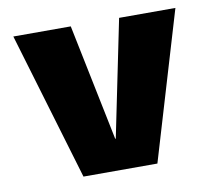

<svg xmlns="http://www.w3.org/2000/svg" viewBox="-64 -593 743 665"><g transform="rotate(-10 308.0 -260.0)"><path d="M309 -110H311L395 -520H593L438 0H178L23 -520H225Z"/></g></svg>

Font: M PLUS 1p Black
Style: Regular
Weight: 900
Version: Version 1.061